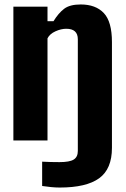

<svg xmlns="http://www.w3.org/2000/svg" viewBox="-20 -630 563 861"><path d="M248 211Q230 211 209 209Q188 207 169 204V95Q183 96 207 96.5Q231 97 247 97Q292 97 310.5 85.5Q329 74 329 47V-454Q329 -501 277 -501Q254 -501 228.5 -489.5Q203 -478 193 -458V0H40V-600H193V-535H220Q242 -571 267.5 -590.5Q293 -610 342 -610Q409 -610 445.5 -571.5Q482 -533 482 -441V33Q482 128 424.5 169.5Q367 211 248 211Z"/></svg>

Font: Big Shoulders Text Black
Style: Regular
Weight: 900
Designer: Patric King
Foundry: XO Type Co
Version: Version 1.000; ttfautohint (v1.8.2)